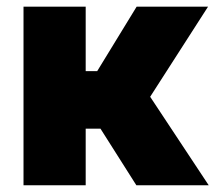

<svg xmlns="http://www.w3.org/2000/svg" viewBox="-20 -550 640 570"><path d="M49.8 -530.3H234.4V-338.9H268.6L385.7 -530.3H597.7L425.8 -262.7L599.6 0H384.8L278.3 -168H234.4V0H49.8Z"/></svg>

Font: Pretendard JP Black
Style: Regular
Weight: 900
Designer: Base glyphs from Inter by Rasmus Andersson; Hangeul glyphs from Noto Sans CJK(Source Han Sans) by Jang Soo-young and Kan
Foundry: Kil Hyung-jin
Version: Version 1.309